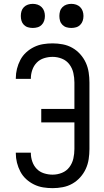

<svg xmlns="http://www.w3.org/2000/svg" viewBox="-20 -968 540 996"><path d="M253 8Q228 8 203.5 4Q179 0 156.5 -11Q134 -22 115.5 -39Q97 -56 85.5 -78Q74 -100 68 -124Q62 -148 62 -173V-176H140V-174Q140 -152 147.5 -130Q155 -108 170.5 -92Q186 -76 208 -69Q230 -62 253 -62Q278 -62 301.5 -71.5Q325 -81 340 -101Q355 -121 360.5 -145.5Q366 -170 366 -195V-333H194V-403H366V-540Q366 -565 360.5 -589.5Q355 -614 340 -634Q325 -654 301.5 -663.5Q278 -673 253 -673Q230 -673 208 -666Q186 -659 170.5 -643Q155 -627 147.5 -605Q140 -583 140 -561V-559H62V-562Q62 -587 68 -611Q74 -635 85.5 -657Q97 -679 115.5 -696Q134 -713 156.5 -724Q179 -735 203.5 -739Q228 -743 253 -743Q279 -743 305.5 -738Q332 -733 355 -720Q378 -707 396 -687Q414 -667 425 -643Q436 -619 440 -592.5Q444 -566 444 -540V-195Q444 -169 440 -142.5Q436 -116 425 -92Q414 -68 396 -48Q378 -28 355 -15Q332 -2 305.5 3Q279 8 253 8ZM350 -823Q337 -823 325 -826.5Q313 -830 304 -839Q295 -848 291.5 -860Q288 -872 288 -885Q288 -898 291.5 -910Q295 -922 304 -931Q313 -940 325 -944Q337 -948 350 -948Q363 -948 375 -944Q387 -940 396 -931Q405 -922 409 -910Q413 -898 413 -885Q413 -872 409 -860Q405 -848 396 -839Q387 -830 375 -826.5Q363 -823 350 -823ZM150 -823Q137 -823 125 -826.5Q113 -830 104 -839Q95 -848 91.5 -860Q88 -872 88 -885Q88 -898 91.5 -910Q95 -922 104 -931Q113 -940 125 -944Q137 -948 150 -948Q163 -948 175 -944Q187 -940 196 -931Q205 -922 209 -910Q213 -898 213 -885Q213 -872 209 -860Q205 -848 196 -839Q187 -830 175 -826.5Q163 -823 150 -823Z"/></svg>

Font: Iosevka www.saffi
Style: Regular
Weight: 400
Monospace: yes
Designer: Belleve Invis
Foundry: Belleve Invis
Version: Version 22.0.2; ttfautohint (v1.8.3)